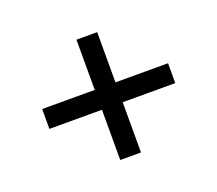

<svg xmlns="http://www.w3.org/2000/svg" viewBox="-90 -699 827 731"><g transform="rotate(-20 324.0 -333.0)"><path d="M282 -89.5V-293H69V-373.5H282V-577H366V-373.5H579V-293H366V-89.5Z"/></g></svg>

Font: Geologica EX
Style: Regular
Weight: 400
Designer: Sindre Bremnes, Frode Helland
Foundry: Monokrom Skriftforlag AS
Version: Version 1.010;gftools[0.9.28]